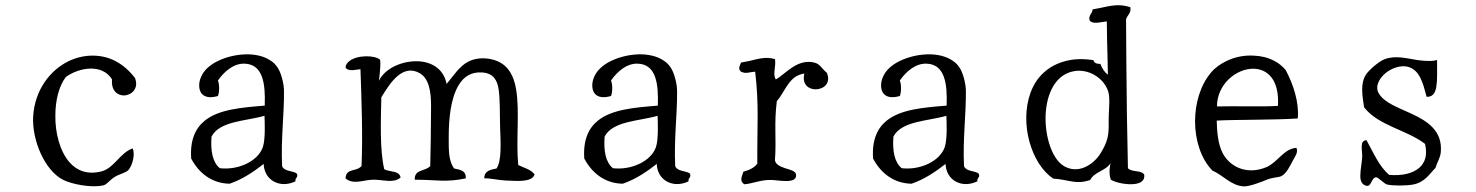

<svg xmlns="http://www.w3.org/2000/svg" viewBox="-20 -682 5520 718"><path d="M485 -390C463 -419 438 -440 411 -454C384 -468 355 -474 326 -474C296 -474 266 -467 238 -454C167 -420 110 -345 104 -247C99 -158 147 -44 217 -9C247 6 321 22 367 11C380 8 389 -8 410 -21C426 -31 452 -36 461 -47C476 -65 486 -107 476 -127C429 -111 407 -53 359 -41C308 -28 268 -43 240 -75C204 -116 186 -185 187 -250C187 -306 200 -359 226 -394C276 -430 362 -445 399 -385C395 -342 420 -325 444 -325C472 -326 500 -351 485 -390Z M1089 -34C1072 -44 1042 -41 1035 -61C1030 -162 1043 -255 1042 -342C1042 -369 1031 -412 1017 -431C1011 -440 1003 -448 994 -454C942 -491 855 -483 795 -454C780 -447 767 -438 756 -428C735 -409 723 -381 725 -357C727 -330 747 -309 795 -323C801 -338 801 -366 795 -381C818 -414 853 -445 894 -444C963 -442 973 -371 970 -287C883 -280 798 -273 746 -231C711 -203 690 -158 695 -89C723 -36 771 4 839 5C888 -12 929 -40 966 -69C968 -7 1028 24 1085 -4C1082 -18 1098 -18 1089 -34ZM969 -249C970 -228 973 -162 963 -132C944 -77 868 -45 802 -53C775 -75 767 -117 771 -171C801 -230 901 -229 969 -249Z M1979 -30C1965 -49 1939 -54 1918 -65C1909 -155 1924 -266 1910 -348C1902 -397 1882 -435 1841 -453C1832 -457 1822 -460 1810 -462C1778 -467 1754 -462 1734 -453C1697 -435 1676 -398 1650 -368C1639 -428 1588 -454 1534 -453C1478 -452 1419 -425 1397 -380C1397 -380 1404 -431 1402 -454C1402 -456 1401 -457 1401 -459C1381 -476 1317 -477 1287 -454C1279 -448 1273 -440 1272 -430C1282 -411 1319 -424 1328 -423C1332 -307 1337 -174 1332 -61C1311 -38 1275 -55 1272 -15C1302 10 1336 -9 1375 -10C1411 -11 1451 5 1478 -18C1474 -45 1437 -38 1417 -49C1400 -121 1404 -224 1406 -318C1422 -344 1444 -381 1472 -402C1495 -419 1521 -425 1550 -408C1584 -388 1592 -341 1592 -285C1592 -211 1590 -109 1589 -61C1581 -52 1566 -48 1553 -43C1540 -38 1530 -30 1531 -10C1613 -10 1646 1 1722 -15C1723 -45 1701 -47 1678 -52C1657 -81 1658 -121 1658 -170C1658 -236 1665 -315 1696 -365C1715 -396 1743 -414 1784 -411C1825 -408 1840 -382 1845 -346C1850 -308 1849 -259 1850 -212C1852 -148 1857 -83 1837 -52C1814 -47 1791 -44 1791 -15C1815 -16 1844 -8 1871 -7C1908 -6 1970 2 1979 -30Z M2559 -34C2542 -44 2512 -41 2505 -61C2500 -162 2513 -255 2512 -342C2512 -369 2501 -412 2487 -431C2481 -440 2473 -448 2464 -454C2412 -491 2325 -483 2265 -454C2250 -447 2237 -438 2226 -428C2205 -409 2193 -381 2195 -357C2197 -330 2217 -309 2265 -323C2271 -338 2271 -366 2265 -381C2288 -414 2323 -445 2364 -444C2433 -442 2443 -371 2440 -287C2353 -280 2268 -273 2216 -231C2181 -203 2160 -158 2165 -89C2193 -36 2241 4 2309 5C2358 -12 2399 -40 2436 -69C2438 -7 2498 24 2555 -4C2552 -18 2568 -18 2559 -34ZM2439 -249C2440 -228 2443 -162 2433 -132C2414 -77 2338 -45 2272 -53C2245 -75 2237 -117 2241 -171C2271 -230 2371 -229 2439 -249Z M3072 -410C3053 -425 3047 -443 3025 -448C2997 -455 2972 -447 2951 -435C2922 -418 2899 -394 2881 -385C2870 -403 2880 -426 2879 -454C2879 -456 2878 -459 2878 -461C2843 -471 2816 -462 2782 -454C2772 -452 2762 -450 2751 -448C2747 -435 2738 -426 2751 -414C2770 -405 2779 -412 2804 -414C2819 -289 2811 -206 2812 -70C2800 -54 2782 -46 2760 -40C2756 -24 2743 -7 2763 7C2791 6 2827 -11 2866 -9C2876 -9 2899 -5 2919 -5C2940 -5 2959 -9 2957 -29C2956 -42 2936 -47 2916 -53C2898 -59 2880 -67 2878 -83C2884 -163 2874 -216 2885 -304C2903 -324 2915 -352 2932 -373C2945 -390 2962 -403 2988 -407C2978 -366 3004 -348 3030 -348C3059 -348 3089 -370 3072 -410Z M3639 -34C3622 -44 3592 -41 3585 -61C3580 -162 3593 -255 3592 -342C3592 -369 3581 -412 3567 -431C3561 -440 3553 -448 3544 -454C3492 -491 3405 -483 3345 -454C3330 -447 3317 -438 3306 -428C3285 -409 3273 -381 3275 -357C3277 -330 3297 -309 3345 -323C3351 -338 3351 -366 3345 -381C3368 -414 3403 -445 3444 -444C3513 -442 3523 -371 3520 -287C3433 -280 3348 -273 3296 -231C3261 -203 3240 -158 3245 -89C3273 -36 3321 4 3389 5C3438 -12 3479 -40 3516 -69C3518 -7 3578 24 3635 -4C3632 -18 3648 -18 3639 -34ZM3519 -249C3520 -228 3523 -162 3513 -132C3494 -77 3418 -45 3352 -53C3325 -75 3317 -117 3321 -171C3351 -230 3451 -229 3519 -249Z M4259 -29C4248 -47 4212 -37 4198 -53C4195 -182 4193 -316 4192 -453C4192 -505 4191 -558 4191 -610C4195 -625 4211 -632 4207 -655C4154 -672 4123 -656 4066 -647C4065 -631 4051 -627 4054 -607C4065 -589 4096 -600 4119 -602C4119 -556 4121 -501 4122 -454C4122 -435 4123 -418 4123 -403C4110 -412 4101 -427 4095 -443C4083 -443 4074 -445 4070 -454C4070 -455 4069 -456 4069 -457C4031 -463 3997 -462 3966 -454C3902 -438 3856 -396 3834 -336C3791 -219 3838 -67 3919 -14C3975 -11 4003 10 4057 -9C4072 -40 4116 -43 4133 -72C4133 -72 4124 -36 4134 -10C4152 1 4193 10 4224 6C4246 3 4262 -7 4259 -29ZM4126 -224C4127 -173 4121 -151 4097 -111C4075 -73 4020 -30 3964 -58C3919 -80 3892 -156 3890 -231C3888 -317 3920 -403 3997 -416C4049 -425 4106 -393 4124 -341C4133 -314 4125 -264 4126 -224Z M4833 -239C4839 -297 4817 -366 4788 -420C4776 -434 4762 -446 4746 -454C4722 -467 4695 -473 4668 -474C4633 -476 4598 -469 4567 -454C4544 -443 4524 -429 4509 -411C4469 -364 4449 -296 4449 -228C4449 -158 4471 -88 4514 -44C4554 -27 4584 13 4632 15C4653 16 4706 -5 4720 -11C4737 -18 4763 -19 4771 -23C4792 -34 4803 -60 4814 -80C4822 -96 4836 -112 4828 -129C4782 -127 4758 -75 4716 -57C4642 -26 4578 -59 4552 -110C4535 -143 4531 -188 4530 -231C4597 -235 4746 -233 4833 -239ZM4759 -286C4685 -282 4613 -286 4531 -284C4531 -367 4603 -425 4666 -425C4719 -425 4765 -385 4759 -286Z M5368 -113C5375 -193 5318 -229 5258 -257C5208 -280 5156 -298 5136 -333C5121 -358 5137 -389 5163 -410C5186 -428 5217 -438 5242 -433C5290 -422 5301 -371 5315 -320C5360 -318 5354 -378 5354 -458C5345 -455 5336 -454 5327 -454C5312 -454 5298 -455 5283 -457C5243 -463 5200 -476 5159 -461C5138 -454 5099 -420 5088 -403C5066 -368 5075 -323 5081 -281C5134 -212 5240 -197 5309 -144C5319 -102 5309 -73 5287 -54C5262 -33 5223 -24 5175 -28C5136 -61 5116 -112 5090 -158C5063 -156 5075 -122 5074 -95C5073 -74 5067 -46 5067 -24C5067 -6 5072 9 5091 13C5109 16 5108 -18 5126 -19C5133 -20 5156 5 5167 8C5187 13 5238 13 5265 8C5309 -1 5325 -31 5348 -54C5354 -75 5366 -91 5368 -113Z"/></svg>

Font: Yuji Syuku Std R
Style: Regular
Weight: 400
Designer: Kataoka Yuji
Foundry: Kinuta Font Factory
Version: Version 3.000;hotconv 1.0.111;makeotfexe 2.5.65597